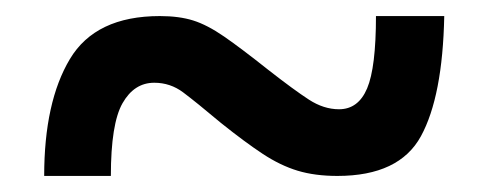

<svg xmlns="http://www.w3.org/2000/svg" viewBox="-20 -476 609 239"><path d="M35 -257Q35 -349 67 -402.5Q99 -456 179 -456Q203 -456 220.5 -450.5Q238 -445 259 -430.5Q280 -416 314 -389Q346 -364 364.5 -352Q383 -340 402 -340Q426 -340 437 -366Q448 -392 448 -456H533Q531 -356 504 -306.5Q477 -257 400 -257Q372 -257 350.5 -263.5Q329 -270 307 -284.5Q285 -299 255 -323Q224 -349 208 -361Q192 -373 172 -373Q147 -373 132.5 -347.5Q118 -322 118 -257Z"/></svg>

Font: Noto Serif Devanagari Black
Style: Regular
Weight: 900
Designer: Universal Thirst, Indian Type Foundry and the Monotype Design Team
Foundry: Monotype Imaging Inc.
Version: Version 2.004; ttfautohint (v1.8.4.7-5d5b)